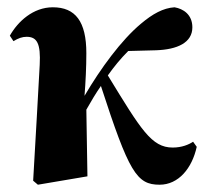

<svg xmlns="http://www.w3.org/2000/svg" viewBox="-20 -492 571 527"><path d="M84 15 220 -8C219 -69 218 -130 217 -191C230 -214 243 -236 257 -256C334 -19 355 15 418 15C470 15 507 -30 520 -89L510 -103C498 -95 479 -87 454 -87C396 -87 367 -136 276 -285C293 -309 311 -331 332 -352L408 -354C467 -356 508 -375 508 -417C508 -452 483 -468 459 -472C428 -470 399 -454 367 -427C313 -382 256 -304 212 -229C215 -268 217 -307 217 -346C217 -433 187 -472 125 -472C71 -472 29 -433 7 -394L17 -379C30 -387 41 -391 53 -391C82 -391 92 -372 89 -314L81 -170L71 4Z"/></svg>

Font: Source Serif 4 Display
Style: Bold
Weight: 700
Designer: Frank Grießhammer
Foundry: Adobe Systems Incorporated
Version: Version 4.004;hotconv 1.0.117;makeotfexe 2.5.65602